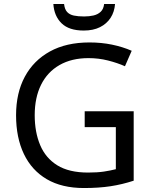

<svg xmlns="http://www.w3.org/2000/svg" viewBox="-20 -938 768 968"><path d="M407 -377H654V-27Q596 -8 537 1Q478 10 403 10Q292 10 216 -34.5Q140 -79 100.5 -161.5Q61 -244 61 -357Q61 -469 105 -551Q149 -633 231.5 -678.5Q314 -724 431 -724Q491 -724 544.5 -713Q598 -702 644 -682L610 -604Q572 -621 524.5 -633Q477 -645 426 -645Q341 -645 280 -610Q219 -575 187 -510.5Q155 -446 155 -357Q155 -272 182.5 -206.5Q210 -141 269 -104.5Q328 -68 424 -68Q471 -68 504 -73Q537 -78 564 -85V-297H407ZM560 -918Q557 -878 537.5 -848Q518 -818 484 -801Q450 -784 402 -784Q328 -784 290.5 -820.5Q253 -857 249 -918H303Q306 -891 318.5 -877.5Q331 -864 352.5 -859.5Q374 -855 404 -855Q430 -855 451.5 -860Q473 -865 487.5 -878.5Q502 -892 505 -918Z"/></svg>

Font: Noto Sans Georgian
Style: Regular
Weight: 400
Designer: Monotype Design Team, Akaki Razmadze
Foundry: Google LLC
Version: Version 2.002